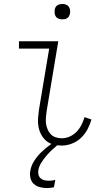

<svg xmlns="http://www.w3.org/2000/svg" viewBox="-20 -729 540 972"><path d="M292 8Q270 8 249.5 2.5Q229 -3 214 -16Q199 -29 189 -47Q179 -65 175 -86Q171 -107 172.5 -128.5Q174 -150 177 -172L229 -483H76V-520H275L216 -166Q214 -150 212.5 -134Q211 -118 213 -103Q215 -88 221 -74Q227 -60 237 -49.5Q247 -39 262 -34Q277 -29 293 -29Q313 -29 332.5 -37.5Q352 -46 367.5 -62Q383 -78 392.5 -97Q402 -116 408 -136L443 -124Q436 -99 423 -74.5Q410 -50 390 -31Q370 -12 344 -2Q318 8 292 8ZM218 223Q200 223 182 218.5Q164 214 151.5 202.5Q139 191 134.5 173.5Q130 156 133 138Q137 111 152.5 86.5Q168 62 188.5 42Q209 22 232.5 5Q256 -12 281 -25L277 0Q260 14 244 29Q228 44 214 60.5Q200 77 188.5 95.5Q177 114 174 134Q172 145 175 156Q178 167 186 174Q194 181 205 183.5Q216 186 228 186Q235 186 243 185Q251 184 260 182L253 219Q244 221 235.5 222Q227 223 218 223ZM296 -631Q286 -631 277.5 -634Q269 -637 263.5 -644Q258 -651 257 -660.5Q256 -670 257 -680Q258 -686 261 -692Q264 -698 270 -702Q276 -706 282.5 -707.5Q289 -709 295 -709Q305 -709 313.5 -706Q322 -703 327.5 -696Q333 -689 334.5 -679.5Q336 -670 334 -660Q333 -654 330 -648Q327 -642 321.5 -638Q316 -634 309 -632.5Q302 -631 296 -631Z"/></svg>

Font: Iosevka Curly Slab Extralight
Style: Italic
Weight: 200
Italic angle: -9°
Monospace: yes
Designer: Belleve Invis
Foundry: Belleve Invis
Version: Version 22.1.2; ttfautohint (v1.8.4)